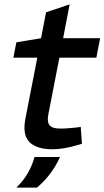

<svg xmlns="http://www.w3.org/2000/svg" viewBox="-20 -679 480 883"><path d="M220.5 7.5Q149.1 7.5 115.7 -25.4Q82.3 -58.3 96.8 -133.2L151.6 -413.9H41.5L55.3 -484.4L168.8 -503.2L191.8 -622.5L300.3 -658.9L270.3 -503.2H440.4L423.2 -413.9H253.1L202 -151.4Q195.7 -117.9 208.3 -102.8Q220.9 -87.7 256.1 -87.7Q279 -87.7 295.9 -89.3Q312.9 -91 330.5 -92.5L351.2 -95.3L356.9 -17.9L329.4 -9.9Q302.1 -1.7 273.8 2.9Q245.6 7.5 220.5 7.5ZM55.3 183.7Q87.8 152.5 107.9 117.1Q128.1 81.7 138.9 43H255.8Q239.5 80.7 213.1 116.6Q186.8 152.5 150.1 183.7Z"/></svg>

Font: REM Medium
Style: Italic
Weight: 500
Italic angle: -11°
Designer: Octavio Pardo
Foundry: Ashler Design
Version: Version 1.005;gftools[0.9.28]